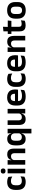

<svg xmlns="http://www.w3.org/2000/svg" viewBox="2204 -2926 894 5343"><g transform="rotate(-90 2651.5 -255.0)"><path d="M260.5 12.5Q147 12.5 92.2 -47.5Q37.5 -107.5 37.5 -216V-276Q37.5 -384 92.5 -443.5Q147.5 -503 260.5 -503Q290 -503 315.8 -498.2Q341.5 -493.5 362.8 -485.5Q384 -477.5 400 -468.5L410.5 -361Q386 -376.5 355.8 -387Q325.5 -397.5 286 -397.5Q224 -397.5 195.2 -365.8Q166.5 -334 166.5 -273.5V-220.5Q166.5 -160.5 196.2 -128Q226 -95.5 288 -95.5Q327.5 -95.5 358 -105.8Q388.5 -116 415 -131L404.5 -23Q380 -9 343 1.8Q306 12.5 260.5 12.5Z M627.5 0H499.5V-490.5H627.5ZM563.5 -548.5Q527 -548.5 509.8 -565.8Q492.5 -583 492.5 -613.5V-616Q492.5 -646.5 509.8 -664Q527 -681.5 563.5 -681.5Q599.5 -681.5 617 -664Q634.5 -646.5 634.5 -616V-613.5Q634.5 -582.5 617 -565.5Q599.5 -548.5 563.5 -548.5Z M1187.5 0H1059.5V-294.5Q1059.5 -325.5 1051.2 -348Q1043 -370.5 1024 -383Q1005 -395.5 972 -395.5Q943 -395.5 921.2 -385Q899.5 -374.5 885.8 -356.8Q872 -339 865 -316.5L845 -386.5H869Q877 -419 895.8 -445Q914.5 -471 946.8 -486.2Q979 -501.5 1027.5 -501.5Q1084 -501.5 1119 -480.2Q1154 -459 1170.8 -417Q1187.5 -375 1187.5 -313ZM868 0H740V-490.5H868L863 -371L868 -360.5Z M1453.5 11.5Q1367 11.5 1322 -44.5Q1277 -100.5 1277 -209.5V-277Q1277 -387.5 1322.5 -444.5Q1368 -501.5 1458 -501.5Q1502.5 -501.5 1533 -487.5Q1563.5 -473.5 1582.5 -447.5Q1601.5 -421.5 1609.5 -386.5H1646.5L1612.5 -291.5Q1611.5 -326.5 1597.8 -350.5Q1584 -374.5 1560.5 -386.5Q1537 -398.5 1505 -398.5Q1457 -398.5 1431.5 -370.2Q1406 -342 1406 -286V-206.5Q1406 -151 1431.8 -123Q1457.5 -95 1506.5 -95Q1535 -95 1557 -105.5Q1579 -116 1593.8 -134.2Q1608.5 -152.5 1615 -175.5L1644.5 -104H1608.5Q1601 -72 1583 -45.8Q1565 -19.5 1533.8 -4Q1502.5 11.5 1453.5 11.5ZM1738.5 172H1610.5V10.5L1614 -125.5L1612.5 -146.5V-347L1615 -373.5L1610.5 -490.5H1738.5Z M1845 -490.5H1973V-195.5Q1973 -165 1981.2 -142.2Q1989.5 -119.5 2008.8 -107.2Q2028 -95 2060.5 -95Q2090 -95 2111.5 -105.5Q2133 -116 2147 -133.8Q2161 -151.5 2167.5 -173.5L2187.5 -104H2163.5Q2155.5 -72 2136.8 -45.8Q2118 -19.5 2085.8 -4Q2053.5 11.5 2005 11.5Q1949 11.5 1913.8 -10Q1878.5 -31.5 1861.8 -73.5Q1845 -115.5 1845 -177ZM2164.5 -490.5H2292.5V0H2165L2169.5 -119L2164.5 -129.5Z M2635 12Q2509 12 2447.5 -46Q2386 -104 2386 -214V-278Q2386 -387 2443.5 -445.5Q2501 -504 2610.5 -504Q2684.5 -504 2734 -478Q2783.5 -452 2808.2 -404.2Q2833 -356.5 2833 -290V-272.5Q2833 -254.5 2831.2 -235.8Q2829.5 -217 2826.5 -200.5H2710.5Q2712 -228 2712.2 -252.8Q2712.5 -277.5 2712.5 -297.5Q2712.5 -332 2701.5 -356.2Q2690.5 -380.5 2668 -393Q2645.5 -405.5 2610.5 -405.5Q2559 -405.5 2534.5 -377Q2510 -348.5 2510 -296V-250.5L2510.5 -236V-197.5Q2510.5 -174.5 2517.8 -155Q2525 -135.5 2542 -121.2Q2559 -107 2587.2 -99Q2615.5 -91 2658 -91Q2704 -91 2745.8 -101.2Q2787.5 -111.5 2825 -129L2814 -28Q2780.5 -9.5 2735.2 1.2Q2690 12 2635 12ZM2800.5 -200.5H2454V-285.5H2800.5Z M3127.5 12.5Q3014 12.5 2959.2 -47.5Q2904.5 -107.5 2904.5 -216V-276Q2904.5 -384 2959.5 -443.5Q3014.5 -503 3127.5 -503Q3157 -503 3182.8 -498.2Q3208.5 -493.5 3229.8 -485.5Q3251 -477.5 3267 -468.5L3277.5 -361Q3253 -376.5 3222.8 -387Q3192.5 -397.5 3153 -397.5Q3091 -397.5 3062.2 -365.8Q3033.5 -334 3033.5 -273.5V-220.5Q3033.5 -160.5 3063.2 -128Q3093 -95.5 3155 -95.5Q3194.5 -95.5 3225 -105.8Q3255.5 -116 3282 -131L3271.5 -23Q3247 -9 3210 1.8Q3173 12.5 3127.5 12.5Z M3588 12Q3462 12 3400.5 -46Q3339 -104 3339 -214V-278Q3339 -387 3396.5 -445.5Q3454 -504 3563.5 -504Q3637.5 -504 3687 -478Q3736.5 -452 3761.2 -404.2Q3786 -356.5 3786 -290V-272.5Q3786 -254.5 3784.2 -235.8Q3782.5 -217 3779.5 -200.5H3663.5Q3665 -228 3665.2 -252.8Q3665.5 -277.5 3665.5 -297.5Q3665.5 -332 3654.5 -356.2Q3643.5 -380.5 3621 -393Q3598.5 -405.5 3563.5 -405.5Q3512 -405.5 3487.5 -377Q3463 -348.5 3463 -296V-250.5L3463.5 -236V-197.5Q3463.5 -174.5 3470.8 -155Q3478 -135.5 3495 -121.2Q3512 -107 3540.2 -99Q3568.5 -91 3611 -91Q3657 -91 3698.8 -101.2Q3740.5 -111.5 3778 -129L3767 -28Q3733.5 -9.5 3688.2 1.2Q3643 12 3588 12ZM3753.5 -200.5H3407V-285.5H3753.5Z M4324 0H4196V-294.5Q4196 -325.5 4187.8 -348Q4179.5 -370.5 4160.5 -383Q4141.5 -395.5 4108.5 -395.5Q4079.5 -395.5 4057.8 -385Q4036 -374.5 4022.2 -356.8Q4008.5 -339 4001.5 -316.5L3981.5 -386.5H4005.5Q4013.5 -419 4032.2 -445Q4051 -471 4083.2 -486.2Q4115.5 -501.5 4164 -501.5Q4220.5 -501.5 4255.5 -480.2Q4290.5 -459 4307.2 -417Q4324 -375 4324 -313ZM4004.5 0H3876.5V-490.5H4004.5L3999.5 -371L4004.5 -360.5Z M4619.5 10.5Q4557 10.5 4519.8 -8.2Q4482.5 -27 4466 -65Q4449.5 -103 4449.5 -158.5V-444.5H4576.5V-177.5Q4576.5 -137.5 4594.8 -118.8Q4613 -100 4659 -100Q4686 -100 4711 -105.8Q4736 -111.5 4757 -121L4746 -14Q4721 -2.5 4688.8 4Q4656.5 10.5 4619.5 10.5ZM4741.5 -385.5H4378.5V-486.5H4752.5ZM4573 -477H4451L4450.5 -607L4578 -620Z M5035 13.5Q4921 13.5 4862.2 -45Q4803.5 -103.5 4803.5 -211.5V-278Q4803.5 -386.5 4862.2 -445.2Q4921 -504 5035 -504Q5148.5 -504 5207 -445.2Q5265.5 -386.5 5265.5 -278V-211.5Q5265.5 -103.5 5207.2 -45Q5149 13.5 5035 13.5ZM5035 -89Q5085 -89 5111.2 -119Q5137.5 -149 5137.5 -205V-284.5Q5137.5 -341.5 5111.2 -371.8Q5085 -402 5035 -402Q4984.5 -402 4958.2 -371.8Q4932 -341.5 4932 -284.5V-205Q4932 -149 4958.2 -119Q4984.5 -89 5035 -89Z"/></g></svg>

Font: Anek Devanagari SemiBold
Style: Regular
Weight: 600
Designer: Kailash Malviya (Devanagari) & Yesha Goshar (Latin)
Foundry: Ek Type
Version: Version 1.003